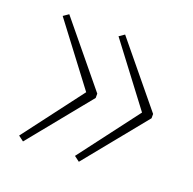

<svg xmlns="http://www.w3.org/2000/svg" viewBox="-80 -553 548 546"><g transform="rotate(20 194.5 -279.5)"><path d="M363 -274 211 -87 195 -99 332 -280 195 -461 211 -472 363 -287ZM194 -274 42 -87 26 -99 163 -280 26 -461 42 -472 194 -287Z"/></g></svg>

Font: Noto Sans Cham Thin
Style: Regular
Weight: 250
Version: Version 2.002